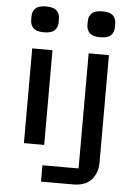

<svg xmlns="http://www.w3.org/2000/svg" viewBox="-62 -796 724 1042"><g transform="rotate(5 300.0 -275.0)"><path d="M146.5 -608.5Q105 -608.5 88.5 -625.8Q72 -643 72 -668V-690Q72 -715.5 88.5 -732.5Q105 -749.5 146.5 -749.5Q188 -749.5 204.8 -732.5Q221.5 -715.5 221.5 -690V-668Q221.5 -643 204.8 -625.8Q188 -608.5 146.5 -608.5ZM453.5 -608.5Q412 -608.5 395.2 -625.8Q378.5 -643 378.5 -668V-690Q378.5 -715.5 395.2 -732.5Q412 -749.5 453.5 -749.5Q495 -749.5 511.5 -732.5Q528 -715.5 528 -690V-668Q528 -643 511.5 -625.8Q495 -608.5 453.5 -608.5ZM91 0V-516H201.5V0ZM201.5 200V111H398.5V-516H509V68Q509 126 476.2 163Q443.5 200 375 200Z"/></g></svg>

Font: Lilex Medium
Style: Regular
Weight: 500
Designer: Mike Abbink, Paul van der Laan, Pieter van Rosmalen, Mikhael Khrustik
Foundry: Mikhael Khrustik
Version: Version 1.100